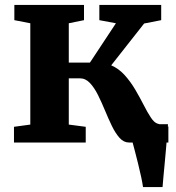

<svg xmlns="http://www.w3.org/2000/svg" viewBox="-20 -576 712 776"><path d="M558 180Q556 164.5 550.5 138.8Q545 113 538 85Q531 57 525 33.8Q519 10.5 516 0L479 -74H659Q658 -60.5 656 -34.5Q654 -8.5 651.2 23Q648.5 54.5 645.5 85.8Q642.5 117 640.2 142.2Q638 167.5 637 180ZM36.5 0V-63.5L102.5 -72.5V-482L38 -494.5V-556H319.5V-494.5L258 -482V-323H343.5L448.5 -482L381.5 -494.5V-556H631.5V-494.5L562.5 -481L429.5 -312Q460.5 -298.5 484.2 -272Q508 -245.5 526.8 -213.5Q545.5 -181.5 560.8 -151.5Q576 -121.5 589.8 -100.8Q603.5 -80 617.5 -76L660.5 -64.5V0H501.5Q480 0 463.2 -18.8Q446.5 -37.5 432.2 -67Q418 -96.5 404.2 -129.8Q390.5 -163 375.8 -192.5Q361 -222 343.2 -240.8Q325.5 -259.5 302.5 -259.5H258V-72.5L326.5 -63.5V0Z"/></svg>

Font: Merriweather ExtraBold
Style: Regular
Weight: 800
Version: Version 2.100